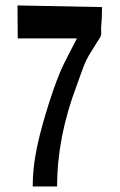

<svg xmlns="http://www.w3.org/2000/svg" viewBox="-20 -671 431 691"><path d="M43 -651.4 347.2 -645.5Q347.2 -605 343.8 -569.3Q343.8 -566.4 344.2 -556.2Q344.7 -545.9 343.3 -543.5Q342.3 -540 340.1 -536.1Q337.9 -532.2 334.5 -527.3Q331.1 -522.5 330.1 -520.5Q326.7 -514.6 320.3 -504.6Q314 -494.6 308.6 -485.8Q303.2 -477.1 298.8 -469.7Q290.5 -455.1 283.7 -438.5Q276.9 -421.9 267.6 -395.5Q258.3 -369.1 255.9 -362.8Q185.5 -177.2 185.5 0H97.7Q97.7 -61.5 109.9 -124.8Q122.1 -188 144.5 -261.7Q172.9 -356.4 197.3 -413.6Q207 -437 229 -478.8Q251 -520.5 256.8 -532.7H43.9Z"/></svg>

Font: LaylaThuluth
Style: Regular
Weight: 400
Version: Version 2.0